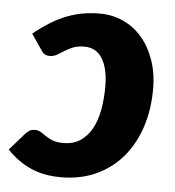

<svg xmlns="http://www.w3.org/2000/svg" viewBox="-63 -567 560 616"><g transform="rotate(5 217.0 -259.0)"><path d="M27 -118.5Q34.5 -127 41.5 -131.5Q48.5 -136 60 -136Q70.5 -136 78.8 -130.8Q87 -125.5 96.5 -119Q106 -112.5 119.2 -107.2Q132.5 -102 153.5 -102Q185 -102 207.2 -116.5Q229.5 -131 244 -156.5Q258.5 -182 265.2 -217.2Q272 -252.5 272 -294Q272 -351.5 252.2 -383.8Q232.5 -416 194.5 -416Q172.5 -416 157.5 -409.8Q142.5 -403.5 131 -396.2Q119.5 -389 109 -382.8Q98.5 -376.5 85.5 -376.5Q68 -376.5 60 -389.5L23.5 -443Q52 -466 78.2 -482Q104.5 -498 130.5 -507.8Q156.5 -517.5 182.2 -521.8Q208 -526 235 -526Q274 -526 308.8 -510.5Q343.5 -495 369.2 -465.8Q395 -436.5 410.2 -394.2Q425.5 -352 425.5 -299Q425.5 -234.5 407.5 -178.5Q389.5 -122.5 355 -81Q320.5 -39.5 270 -15.8Q219.5 8 154.5 8Q100 8 57.8 -10.8Q15.5 -29.5 -19 -66Z"/></g></svg>

Font: Lato ExtraBold
Style: Italic
Weight: 800
Italic angle: -7°
Designer: Lukasz Dziedzic with Adam Twardoch and Botio Nikoltchev
Foundry: tyPoland Lukasz Dziedzic
Version: Version 2.015; 2015-08-06; http://www.latofonts.com/